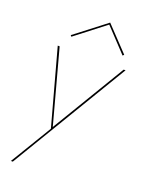

<svg xmlns="http://www.w3.org/2000/svg" viewBox="-165 -752 785 1048"><g transform="rotate(20 227.5 -228.5)"><path d="M47 219H36L181 -21L61 -460H72L191 -20L180 -21L444 -460H455ZM114 -531 108 -538 287 -676 419 -537 412 -530 286 -664Z"/></g></svg>

Font: Jost Thin
Style: Italic
Weight: 200
Italic angle: -5°
Version: Version 3.710